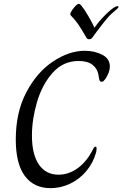

<svg xmlns="http://www.w3.org/2000/svg" viewBox="-20 -968 636 998"><path d="M62 -243Q62 -385 117.5 -489.5Q173 -594 256.5 -649Q340 -704 420 -704Q472 -704 511.5 -683.5Q551 -663 551 -622Q551 -593 528 -558Q522 -550 518 -546.5Q514 -543 508 -543Q501 -543 498 -549.5Q495 -556 494 -565Q493 -574 492 -578Q486 -612 460.5 -631.5Q435 -651 389 -651Q308 -651 253.5 -589.5Q199 -528 172.5 -438Q146 -348 146 -263Q146 -166 182 -113Q218 -60 284 -60Q338 -60 385.5 -95Q433 -130 465 -195Q471 -206 477 -206Q482 -206 482 -195Q482 -189 481 -183Q480 -177 479 -174Q464 -121 429 -79Q394 -37 345 -13.5Q296 10 243 10Q156 10 109 -53.5Q62 -117 62 -243ZM402 -940Q417 -922 438.5 -885.5Q460 -849 471 -824L482 -839Q507 -872 541.5 -904Q576 -936 591 -936Q596 -936 596 -932Q596 -928 589 -922Q556 -895 538 -874Q520 -853 483 -804L461 -774Q455 -764 444 -764Q436 -764 433 -767Q430 -770 424 -781Q402 -819 387.5 -840.5Q373 -862 347 -889Q343 -893 348.5 -904.5Q354 -916 366 -930Q382 -948 389 -948Q395 -948 402 -940Z"/></svg>

Font: Charm
Style: Regular
Weight: 400
Designer: Katatrad Aksorn Co.,Ltd.
Foundry: Cadson Demak Co.,Ltd.
Version: Version 1.001